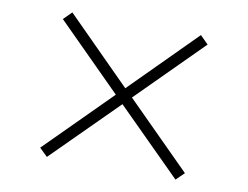

<svg xmlns="http://www.w3.org/2000/svg" viewBox="-75 -813 1149 891"><g transform="rotate(10 500.0 -367.5)"><path d="M197 -27 159 -64 462 -367 159 -670 197 -708 500 -404 803 -708 841 -670 538 -367 841 -64 803 -27 500 -329Z"/></g></svg>

Font: Zen Old Mincho
Style: Bold
Weight: 700
Designer: Yoshimichi Ohira
Foundry: Positype
Version: Version 1.500